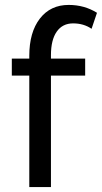

<svg xmlns="http://www.w3.org/2000/svg" viewBox="-20 -760 414 780"><path d="M99 0V-453H28V-522H99V-533Q99 -629 142 -684.5Q185 -740 259 -740Q323 -740 374 -708L352 -643Q320 -665 277 -665Q234 -665 210.5 -631.5Q187 -598 187 -536V-522H326V-453H187V0Z"/></svg>

Font: Raleway-v4020 Medium
Style: Regular
Weight: 500
Designer: Matt McInerney, Pablo Impallari, Rodrigo Fuenzalida
Foundry: Matt McInerney, Pablo Impallari, Rodrigo Fuenzalida
Version: Version 4.020;PS 004.020;hotconv 1.0.88;makeotf.lib2.5.64775